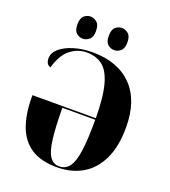

<svg xmlns="http://www.w3.org/2000/svg" viewBox="-164 -1044 1037 1173"><g transform="rotate(20 354.0 -458.0)"><path d="M342 10Q237 10 173.5 -32Q110 -74 81 -153Q52 -232 52 -342V-353H464Q463 -493 441 -571.5Q419 -650 377.5 -681Q336 -712 276 -712Q219 -712 171 -675.5Q123 -639 97 -550Q67 -559 67 -599Q67 -635 100.5 -663.5Q134 -692 189 -708.5Q244 -725 309 -725Q473 -725 565 -631.5Q657 -538 657 -363Q657 -238 617 -155Q577 -72 506 -31Q435 10 342 10ZM353 0Q394 0 418.5 -32.5Q443 -65 453.5 -140Q464 -215 464 -343H250Q251 -215 260.5 -140Q270 -65 292.5 -32.5Q315 0 353 0ZM427 -782Q403 -782 384.5 -798Q366 -814 366 -853Q366 -894 384.5 -910Q403 -926 427 -926Q448 -926 467.5 -910Q487 -894 487 -853Q487 -814 467.5 -798Q448 -782 427 -782ZM222 -782Q199 -782 180.5 -798Q162 -814 162 -853Q162 -894 180.5 -910Q199 -926 222 -926Q244 -926 263.5 -910Q283 -894 283 -853Q283 -814 263.5 -798Q244 -782 222 -782Z"/></g></svg>

Font: Noto Serif Display SemiCondensed Black
Style: Regular
Weight: 900
Width: 4
Designer: Monotype Design Team
Foundry: Monotype Imaging Inc.
Version: Version 2.009